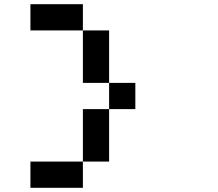

<svg xmlns="http://www.w3.org/2000/svg" viewBox="-20 -895 1040 915"><path d="M125 -125H375V0H125ZM375 -375H500V-125H375ZM500 -500H625V-375H500ZM375 -750H500V-500H375ZM125 -875H375V-750H125Z"/></svg>

Font: Pixel Operator Mono 8
Style: Regular
Weight: 400
Monospace: yes
Designer: Jayvee Enaguas (HarvettFox96)
Foundry: The Grandoplex Project
Version: Version 1.5.0 (October 25, 2015)